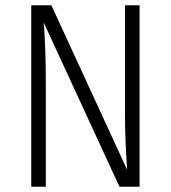

<svg xmlns="http://www.w3.org/2000/svg" viewBox="-20 -705 645 725"><path d="M507 0H431L145 -620Q153 -528 153 -387V0H98V-685H174L460 -64Q452 -184 452 -266V-685H507Z"/></svg>

Font: Fira Sans Condensed Light
Style: Regular
Weight: 300
Width: 3
Designer: bBox Type GmbH & Carrois Corporate GbR & Edenspiekermann AG
Foundry: bBox Type GmbH & Carrois Corporate GbR & Edenspiekermann AG
Version: Version 4.301